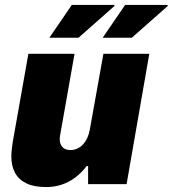

<svg xmlns="http://www.w3.org/2000/svg" viewBox="-20 -745 700 778"><path d="M167 13Q118 13 87 -2Q56 -17 41 -44.5Q26 -72 26 -111Q26 -125 27.5 -138Q29 -151 31 -166L95 -527H282L224 -199Q223 -194 222.5 -190Q222 -186 222 -182Q222 -168 227 -158Q232 -148 241.5 -142.5Q251 -137 265 -137Q281 -137 294.5 -143.5Q308 -150 318 -161.5Q328 -173 334.5 -188Q341 -203 344 -220L399 -527H585L493 1H337V-72H331Q310 -44 284 -25Q258 -6 229 3.5Q200 13 167 13ZM180 -592 271 -725H443L444 -721L298 -592ZM396 -592 487 -725H659L660 -721L514 -592Z"/></svg>

Font: Archivo SemiCondensed Black
Style: Italic
Weight: 900
Width: 4
Italic angle: -10°
Designer: Hector Gatti
Foundry: Omnibus-Type
Version: Version 2.001